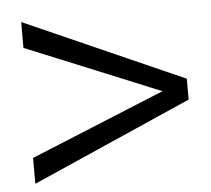

<svg xmlns="http://www.w3.org/2000/svg" viewBox="-42 -541 634 577"><g transform="rotate(-5 275.0 -252.0)"><path d="M42 -86 447 -252 42 -418V-496L523 -283V-220L42 -8Z"/></g></svg>

Font: Questrial
Style: Regular
Weight: 400
Designer: Joe Prince
Foundry: Joe Prince
Version: Version 1.002